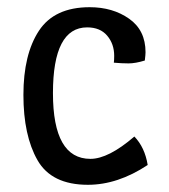

<svg xmlns="http://www.w3.org/2000/svg" viewBox="-20 -498 470 533"><path d="M229 -478Q293 -478 338.5 -446Q384 -414 384 -353Q384 -346 382 -330Q356 -322 337 -322Q318 -322 296 -324Q297 -331 297 -343Q297 -376 277.5 -399Q258 -422 222 -422Q127 -422 127 -239.5Q127 -57 231 -57Q281 -57 353 -119Q382 -89 390 -40Q307 15 224 15Q123 15 84 -53.5Q45 -122 45 -234.5Q45 -347 88 -412.5Q131 -478 229 -478Z"/></svg>

Font: Port Lligat Sans
Style: Regular
Weight: 400
Designer: Dario Muhafara, Eduardo Rodriguez Tunni
Foundry: Tipo
Version: Version 1.002